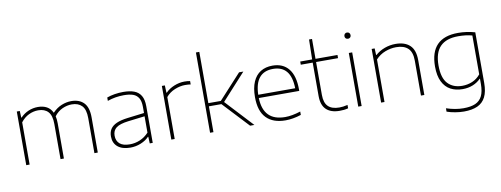

<svg xmlns="http://www.w3.org/2000/svg" viewBox="-77 -1241 4962 1903"><g transform="rotate(-10 2404.0 -289.0)"><path d="M818 -354V0H784V-353Q784 -439 747.8 -477Q711.5 -515 646 -515Q599 -515 551.8 -493.8Q504.5 -472.5 469.5 -426.5Q477 -395 477 -354V0H443V-353Q443 -439 407.8 -477Q372.5 -515 308 -515Q259.5 -515 213.2 -492.8Q167 -470.5 132 -425V0H98V-540H128L131 -473H135Q170 -509.5 215.5 -528.8Q261 -548 311 -548Q363 -548 400.2 -527.5Q437.5 -507 457 -464Q499 -508 548.5 -528Q598 -548 647 -548Q727.5 -548 772.8 -501.2Q818 -454.5 818 -354Z M1371 -369V0H1341L1338 -67H1334Q1302.5 -33.5 1251.8 -12.8Q1201 8 1146 8Q1064.5 8 1019.2 -29.5Q974 -67 974 -134Q974 -178.5 994 -209Q1014 -239.5 1056.8 -258.5Q1099.5 -277.5 1169 -286L1337 -306.5V-368Q1337 -425.5 1317.8 -457.5Q1298.5 -489.5 1262.5 -502.2Q1226.5 -515 1170 -515Q1083.5 -515 1005 -487V-521Q1039.5 -534 1083 -541Q1126.5 -548 1169 -548Q1235.5 -548 1279.8 -531.2Q1324 -514.5 1347.5 -475.2Q1371 -436 1371 -369ZM1337 -109V-273.5L1168 -253Q1083.5 -242.5 1047.2 -214.8Q1011 -187 1011 -136Q1011 -83 1044.5 -54Q1078 -25 1146 -25Q1200 -25 1249.2 -46.2Q1298.5 -67.5 1337 -109Z M1558 -540H1588L1591 -466H1595Q1629 -501.5 1681.2 -522.8Q1733.5 -544 1785 -544Q1816 -544 1842 -539V-505Q1818 -509 1785 -509Q1735.5 -509 1681.5 -487Q1627.5 -465 1592 -422V0H1558Z M2351 0 2108 -260H1982V0H1948V-808H1982V-292H2107.5L2335 -540H2378L2137.5 -276L2394 0Z M2890.5 -255H2483.5Q2490 -24 2709.5 -24Q2777.5 -24 2864.5 -52V-18Q2782 9 2707.5 9Q2582 9 2514.8 -60Q2447.5 -129 2447.5 -270Q2447.5 -361.5 2474.5 -423.8Q2501.5 -486 2551.8 -517Q2602 -548 2671.5 -548Q2777 -548 2833.8 -477.5Q2890.5 -407 2890.5 -270ZM2483.5 -288H2855.5Q2853 -403.5 2806.5 -459.2Q2760 -515 2671.5 -515Q2489.5 -515 2483.5 -288Z M3337.5 -35V-1Q3313 5 3294 7Q3275 9 3251.5 9Q3164 9 3117.2 -35.5Q3070.5 -80 3070.5 -171V-508H2950.5V-540H3070.5L3074.5 -740H3104.5V-540H3325.5V-508H3104.5V-177Q3104.5 -97 3142.2 -60.5Q3180 -24 3253.5 -24Q3273 -24 3292.2 -26.5Q3311.5 -29 3337.5 -35Z M3439.5 0V-540H3473.5V0ZM3425.5 -711Q3425.5 -725 3434.2 -734Q3443 -743 3456.5 -743Q3470 -743 3478.8 -734Q3487.5 -725 3487.5 -711Q3487.5 -697 3478.8 -688.5Q3470 -680 3456.5 -680Q3443 -680 3434.2 -688.5Q3425.5 -697 3425.5 -711Z M3669.5 -540H3699.5L3702.5 -473H3706.5Q3748 -509.5 3801 -528.8Q3854 -548 3910.5 -548Q4003 -548 4053.8 -500.5Q4104.5 -453 4104.5 -350V0H4070.5V-351Q4070.5 -437.5 4029.5 -476.2Q3988.5 -515 3910.5 -515Q3855.5 -515 3800.2 -494Q3745 -473 3703.5 -428V0H3669.5Z M4292.5 201V167Q4382.5 197 4464.5 197Q4538.5 197 4584.5 176.8Q4630.5 156.5 4653 111Q4675.5 65.5 4675.5 -11V-63H4672.5Q4639.5 -29 4592.8 -10Q4546 9 4489.5 9Q4421 9 4369 -18.5Q4317 -46 4287.2 -105.8Q4257.5 -165.5 4257.5 -259Q4257.5 -548 4539.5 -548Q4625.5 -548 4709.5 -524V-14Q4709.5 72.5 4682.2 126.5Q4655 180.5 4600.8 205.2Q4546.5 230 4463.5 230Q4424 230 4377 222.2Q4330 214.5 4292.5 201ZM4675.5 -107V-498Q4614.5 -515 4535.5 -515Q4414.5 -515 4354 -453.2Q4293.5 -391.5 4293.5 -263Q4293.5 -137 4346.8 -80.5Q4400 -24 4491.5 -24Q4545 -24 4593 -44.2Q4641 -64.5 4675.5 -107Z"/></g></svg>

Font: Encode Sans Expanded Thin
Style: Regular
Weight: 250
Width: 7
Designer: Multiple Designers
Foundry: Impallari Type
Version: Version 2.000